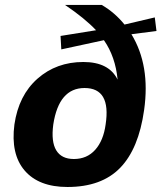

<svg xmlns="http://www.w3.org/2000/svg" viewBox="-20 -744 651 774"><path d="M390.1 -724.1Q442.9 -693.4 481.9 -645L604 -673.8L610.8 -619.1L509.8 -606Q586.4 -480.5 561 -300.8Q539.1 -144 464.1 -67.1Q389.2 9.8 252 9.8Q136.2 9.8 79.3 -56.6Q22.5 -123 38.1 -242.2Q55.2 -359.9 131.3 -427Q207.5 -494.1 315.9 -494.1Q419.4 -494.1 454.1 -422.9Q445.3 -515.6 398.9 -582L227.1 -544.9L224.1 -599.1L367.2 -622.1Q322.3 -669.9 242.2 -724.1ZM194.8 -242.2Q185.5 -172.9 206.8 -137.9Q228 -103 277.8 -103Q330.6 -103 363.8 -140.1Q397 -177.2 405.8 -242.2Q428.2 -389.2 320.8 -389.2Q217.3 -389.2 194.8 -242.2Z"/></svg>

Font: Human Sans Bold
Style: Italic
Weight: 700
Italic angle: -8°
Designer: Tim Radville
Foundry: Continuum
Version: Version 1.000;FEAKit 1.0